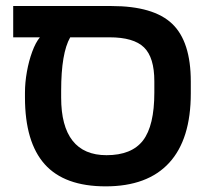

<svg xmlns="http://www.w3.org/2000/svg" viewBox="-20 -624 724 653"><path d="M64.9 -308.6Q64.9 -343.3 71.5 -380.1Q78.1 -417 89.6 -448.2Q101.1 -479.5 115.7 -497.1H24.9V-603.5H358.9Q502 -603.5 565.4 -543.2Q628.9 -482.9 628.9 -346.7V-306.2Q628.9 -150.4 555.4 -70.3Q481.9 9.8 339.4 9.8Q199.2 9.8 132.1 -65.4Q64.9 -140.6 64.9 -293ZM218.8 -497.1Q188 -443.4 188 -315.4V-292Q188 -194.8 226.8 -145.5Q265.6 -96.2 342.3 -96.2Q427.7 -96.2 466.3 -146.2Q504.9 -196.3 504.9 -309.1V-347.7Q504.9 -428.7 469.7 -462.9Q434.6 -497.1 352.1 -497.1Z"/></svg>

Font: Arimo SemiBold
Style: Regular
Weight: 600
Designer: Steve Matteson
Foundry: Monotype Imaging Inc.
Version: Version 1.33